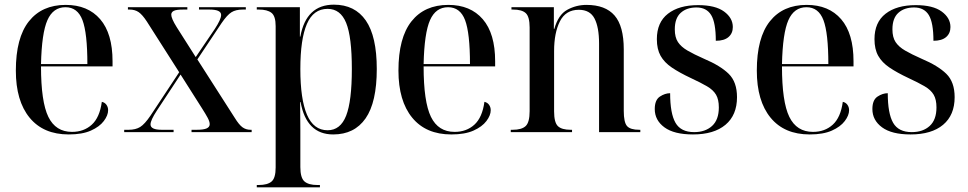

<svg xmlns="http://www.w3.org/2000/svg" viewBox="-20 -567 4154 824"><path d="M275 10Q166 10 107 -62Q48 -134 48 -264Q48 -405 104 -475.5Q160 -546 262 -546Q357 -546 410 -484.5Q463 -423 463 -304V-282H156Q156 -130 187.5 -65.5Q219 -1 289 -1Q340 -1 374 -32Q408 -63 417 -130Q430 -127 437 -117Q444 -107 444 -94Q444 -72 425.5 -47.5Q407 -23 370 -6.5Q333 10 275 10ZM355 -292Q355 -425 334 -480.5Q313 -536 261 -536Q208 -536 183.5 -480.5Q159 -425 156 -292Z M513 0V-10H532Q562 -10 581.5 -22Q601 -34 626 -71L749 -257L610 -475Q591 -504 575 -515Q559 -526 536 -526H529V-536H784V-526H766Q737 -526 726 -520.5Q715 -515 715 -504Q715 -488 738 -451L820 -322L902 -443Q915 -463 922 -478Q929 -493 929 -503Q929 -526 879 -526H834V-536H1035V-526H1022Q992 -526 973.5 -514.5Q955 -503 931 -468L827 -312L987 -62Q1006 -31 1021 -20.5Q1036 -10 1055 -10H1060V0H802V-10H824Q854 -10 867 -16Q880 -22 880 -34Q880 -45 871.5 -61Q863 -77 847 -102L755 -247L653 -92Q626 -51 626 -33Q626 -10 674 -10H725V0Z M1082 237V227H1090Q1128 227 1145.5 212Q1163 197 1163 152V-455Q1163 -498 1145 -512Q1127 -526 1091 -526H1082V-536H1267V-410H1269Q1294 -547 1413 -547Q1503 -547 1550 -479Q1597 -411 1597 -271Q1597 -128 1549 -59Q1501 10 1410 10Q1295 10 1270 -129H1268Q1268 -99 1268.5 -68.5Q1269 -38 1269 -8V150Q1269 196 1286.5 211.5Q1304 227 1342 227H1353V237ZM1386 -8Q1441 -8 1465.5 -70.5Q1490 -133 1490 -271Q1490 -409 1465.5 -469Q1441 -529 1386 -529Q1325 -529 1297 -464Q1269 -399 1269 -271Q1269 -141 1297.5 -74.5Q1326 -8 1386 -8Z M1917 10Q1808 10 1749 -62Q1690 -134 1690 -264Q1690 -405 1746 -475.5Q1802 -546 1904 -546Q1999 -546 2052 -484.5Q2105 -423 2105 -304V-282H1798Q1798 -130 1829.5 -65.5Q1861 -1 1931 -1Q1982 -1 2016 -32Q2050 -63 2059 -130Q2072 -127 2079 -117Q2086 -107 2086 -94Q2086 -72 2067.5 -47.5Q2049 -23 2012 -6.5Q1975 10 1917 10ZM1997 -292Q1997 -425 1976 -480.5Q1955 -536 1903 -536Q1850 -536 1825.5 -480.5Q1801 -425 1798 -292Z M2172 0V-10H2180Q2219 -10 2236 -26Q2253 -42 2253 -90V-449Q2253 -495 2236.5 -510.5Q2220 -526 2182 -526H2175V-536H2357V-443H2359Q2376 -504 2414.5 -525Q2453 -546 2497 -546Q2578 -546 2617.5 -500.5Q2657 -455 2657 -355V-91Q2657 -42 2671 -26Q2685 -10 2724 -10H2728V0H2551V-380Q2551 -450 2531.5 -487.5Q2512 -525 2464 -525Q2408 -525 2383 -475.5Q2358 -426 2358 -348V-89Q2358 -41 2374.5 -25.5Q2391 -10 2429 -10H2435V0Z M2954 10Q2873 10 2831.5 -20.5Q2790 -51 2790 -99Q2790 -138 2812 -152.5Q2834 -167 2856 -167Q2856 -80 2879 -40Q2902 0 2959 0Q3007 0 3036 -26.5Q3065 -53 3065 -106Q3065 -140 3053 -160.5Q3041 -181 3014.5 -196.5Q2988 -212 2945 -232Q2896 -255 2863.5 -277Q2831 -299 2815 -327.5Q2799 -356 2799 -399Q2799 -471 2846.5 -508Q2894 -545 2976 -545Q3050 -545 3087.5 -517.5Q3125 -490 3125 -451Q3125 -424 3106.5 -408Q3088 -392 3052 -392Q3052 -470 3032 -502.5Q3012 -535 2969 -535Q2927 -535 2901.5 -512Q2876 -489 2876 -441Q2876 -407 2889.5 -386.5Q2903 -366 2930.5 -350Q2958 -334 3001 -315Q3072 -285 3107.5 -250Q3143 -215 3143 -150Q3143 -73 3093.5 -31.5Q3044 10 2954 10Z M3455 10Q3346 10 3287 -62Q3228 -134 3228 -264Q3228 -405 3284 -475.5Q3340 -546 3442 -546Q3537 -546 3590 -484.5Q3643 -423 3643 -304V-282H3336Q3336 -130 3367.5 -65.5Q3399 -1 3469 -1Q3520 -1 3554 -32Q3588 -63 3597 -130Q3610 -127 3617 -117Q3624 -107 3624 -94Q3624 -72 3605.5 -47.5Q3587 -23 3550 -6.5Q3513 10 3455 10ZM3535 -292Q3535 -425 3514 -480.5Q3493 -536 3441 -536Q3388 -536 3363.5 -480.5Q3339 -425 3336 -292Z M3888 10Q3807 10 3765.5 -20.5Q3724 -51 3724 -99Q3724 -138 3746 -152.5Q3768 -167 3790 -167Q3790 -80 3813 -40Q3836 0 3893 0Q3941 0 3970 -26.5Q3999 -53 3999 -106Q3999 -140 3987 -160.5Q3975 -181 3948.5 -196.5Q3922 -212 3879 -232Q3830 -255 3797.5 -277Q3765 -299 3749 -327.5Q3733 -356 3733 -399Q3733 -471 3780.5 -508Q3828 -545 3910 -545Q3984 -545 4021.5 -517.5Q4059 -490 4059 -451Q4059 -424 4040.5 -408Q4022 -392 3986 -392Q3986 -470 3966 -502.5Q3946 -535 3903 -535Q3861 -535 3835.5 -512Q3810 -489 3810 -441Q3810 -407 3823.5 -386.5Q3837 -366 3864.5 -350Q3892 -334 3935 -315Q4006 -285 4041.5 -250Q4077 -215 4077 -150Q4077 -73 4027.5 -31.5Q3978 10 3888 10Z"/></svg>

Font: Noto Serif Display SemiCondensed Medium
Style: Regular
Weight: 500
Width: 4
Designer: Monotype Design Team
Foundry: Monotype Imaging Inc.
Version: Version 2.009